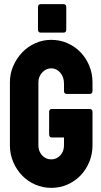

<svg xmlns="http://www.w3.org/2000/svg" viewBox="-20 -900 490 930"><path d="M228 10Q187 10 150.5 -6Q114 -22 87 -50Q60 -78 44 -115.5Q28 -153 28 -196V-502Q28 -543 44 -580Q60 -617 87 -645.5Q114 -674 150.5 -690.5Q187 -707 228 -707Q270 -707 306.5 -691Q343 -675 370 -647Q397 -619 412.5 -581.5Q428 -544 428 -502V-459Q428 -445 414 -445H304Q290 -445 290 -459V-495Q290 -527 272 -548Q254 -569 228 -569Q203 -569 184.5 -549Q166 -529 166 -502V-196Q166 -167 184 -147.5Q202 -128 228 -128Q254 -128 272 -147.5Q290 -167 290 -196V-234H232Q218 -234 218 -249V-358Q218 -372 231 -372H414Q428 -372 428 -358V-196Q428 -153 412.5 -115.5Q397 -78 370 -50Q343 -22 306.5 -6Q270 10 228 10ZM178 -742Q164 -742 164 -756V-866Q164 -880 178 -880H287Q301 -880 301 -866V-756Q301 -742 287 -742Z"/></svg>

Font: AL Dynamic
Style: Bold
Weight: 700
Version: Version 1.000; ttfautohint (v1.8.2) -l 8 -r 50 -G 200 -x 14 